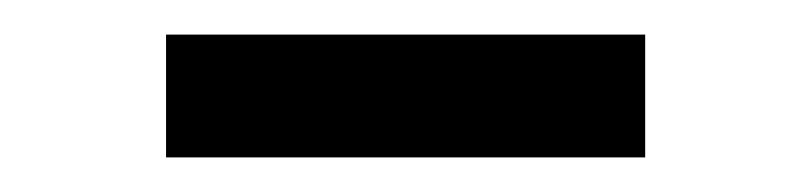

<svg xmlns="http://www.w3.org/2000/svg" viewBox="-20 -759 469 111"><path d="M353 -739V-668H76V-739Z"/></svg>

Font: Bitter Medium
Style: Regular
Weight: 500
Designer: Sol Matas, and Bitter project Authors
Foundry: Sol Matas
Version: Version 2.001